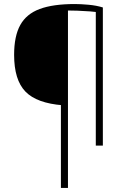

<svg xmlns="http://www.w3.org/2000/svg" viewBox="-20 -722 636 952"><path d="M351 -702Q379 -702 418.5 -698.5Q458 -695 490 -685L484 -658Q459 -663 426.5 -665.5Q394 -668 363 -669Q332 -670 309 -670L292 -200Q162 -210 106 -268Q50 -326 50 -450Q50 -543 80.5 -598Q111 -653 177 -677.5Q243 -702 351 -702ZM317 -685V210H282V-685ZM490 -685V0H455V-685Z"/></svg>

Font: Exo 2 ExtraLight
Style: Regular
Weight: 250
Designer: Natanael Gama
Foundry: Natanael Gama
Version: Version 2.010